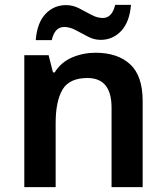

<svg xmlns="http://www.w3.org/2000/svg" viewBox="-20 -770 684 790"><path d="M373 -553Q464 -553 515.5 -505.5Q567 -458 567 -354V0H439V-327Q439 -449 340 -449Q265 -449 237 -401Q209 -353 209 -264V0H80V-543H180L198 -472H205Q231 -514 276.5 -533.5Q322 -553 373 -553ZM127 -605Q133 -677 167.5 -713Q202 -749 252 -749Q280 -749 306 -735.5Q332 -722 356 -709Q380 -696 403 -696Q441 -696 454 -750H519Q513 -679 478.5 -642.5Q444 -606 394 -606Q367 -606 341.5 -619.5Q316 -633 291.5 -646Q267 -659 244 -659Q205 -659 193 -605Z"/></svg>

Font: Noto Sans Lisu SemiBold
Style: Regular
Weight: 600
Designer: Monotype Design Team. David Williams.
Foundry: Monotype Imaging Inc.
Version: Version 2.102; ttfautohint (v1.8.4.7-5d5b)